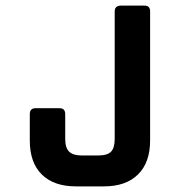

<svg xmlns="http://www.w3.org/2000/svg" viewBox="-20 -663 640 683"><path d="M410 -643H494Q514 -643 514 -623V-163Q514 -85 471 -42.5Q428 0 350 0H250Q172 0 129 -42Q86 -84 86 -163V-257Q86 -278 106 -278H192Q212 -278 212 -257V-169Q212 -137 226 -123.5Q240 -110 270 -110H330Q362 -110 375 -123.5Q388 -137 388 -169V-622Q388 -643 410 -643Z"/></svg>

Font: RajdhaniMono
Style: Bold
Weight: 700
Monospace: yes
Designer: Satya Rajpurohit, Jyotish Sonowal
Foundry: Indian Type Foundry
Version: Version 1.201;PS 1.0;hotconv 1.0.78;makeotf.lib2.5.61930; tt